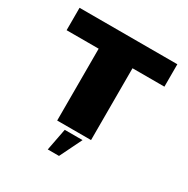

<svg xmlns="http://www.w3.org/2000/svg" viewBox="-190 -841 1164 1191"><g transform="rotate(30 392.0 -245.0)"><path d="M271 0H513.5V-514.5H742V-675H41.5V-514.5H271ZM310 184.5H390.5L468 26.5H340.5Z"/></g></svg>

Font: Anybody SemiExpanded Black
Style: Regular
Weight: 900
Width: 6
Version: Version 1.113;gftools[0.9.25]